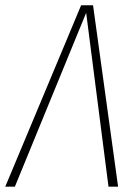

<svg xmlns="http://www.w3.org/2000/svg" viewBox="-33 -702 525 722"><path d="M316.9 -682.1 411.1 0H375L291 -653.8L22.9 0H-13.2L272 -682.1Z"/></svg>

Font: Fira Sans Compressed UltraLight
Style: Italic
Weight: 200
Width: 3
Italic angle: -8°
Designer: Carrois Corporate & Edenspiekermann AG
Foundry: Carrois Corporate GbR & Edenspiekermann AG
Version: Version 4.203;PS 004.203;hotconv 1.0.88;makeotf.lib2.5.64775